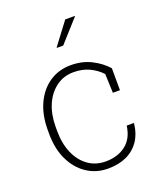

<svg xmlns="http://www.w3.org/2000/svg" viewBox="-142 -854 811 957"><g transform="rotate(-20 263.5 -376.0)"><path d="M266.1 10.3Q203.1 10.3 153.6 -22.9Q104 -56.2 75.9 -115.5Q47.9 -174.8 47.9 -253.9V-274.4Q47.9 -352.5 75.2 -411.9Q102.5 -471.2 151.6 -504.6Q200.7 -538.1 265.6 -538.1Q326.2 -538.1 373.8 -513.9Q421.4 -489.7 453.6 -453.6L454.1 -336.9H416.5L412.6 -438Q384.8 -467.3 348.6 -483.9Q312.5 -500.5 266.6 -500.5Q213.9 -500.5 174.1 -471.2Q134.3 -441.9 112.3 -391.1Q90.3 -340.3 90.3 -274.4V-253.9Q90.3 -186.5 112.3 -135.5Q134.3 -84.5 174.1 -55.9Q213.9 -27.3 267.1 -27.3Q330.6 -27.3 373.5 -60.3Q416.5 -93.3 425.3 -159.7H462.4L463.4 -156.7Q458 -104.5 432.6 -66.9Q407.2 -29.3 365 -9.5Q322.8 10.3 266.1 10.3ZM230 -644.5 318.4 -761.7H368.2L369.1 -759.3L264.2 -642.6H231.9Z"/></g></svg>

Font: Roboto Slab ExtraLight
Style: Regular
Weight: 250
Designer: Google
Version: Version 2.000; ttfautohint (v1.8.1.43-b0c9)